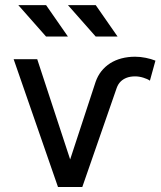

<svg xmlns="http://www.w3.org/2000/svg" viewBox="-20 -743 640 763"><path d="M443.8 -393.6Q449.2 -408.7 459.2 -418.7Q469.2 -428.7 483.6 -434.1Q498 -439.5 517.1 -439.5Q532.7 -439.5 549.6 -434.3Q566.4 -429.2 575.7 -422.4L597.7 -502Q581.1 -508.8 559.3 -513.2Q537.6 -517.6 517.1 -517.6Q488.3 -517.6 463.1 -511Q438 -504.4 417.7 -491.5Q397.5 -478.5 382.8 -460Q368.2 -441.4 359.9 -417.5L258.8 -109.4L127.9 -507.8H34.2L210.4 0H307.1ZM163.1 -597.7 52.7 -722.7H163.1L250 -597.7ZM360.4 -597.7 250 -722.7H360.4L447.3 -597.7Z"/></svg>

Font: Giphurs SC
Style: Regular
Weight: 400
Version: Version 0.920